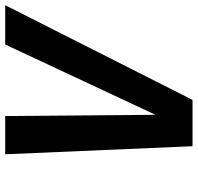

<svg xmlns="http://www.w3.org/2000/svg" viewBox="-31 -729 760 738"><g transform="rotate(-90 349.0 -360.0)"><path d="M156 0 125 -720H272L277 -109H261L547 -720H698L334 0Z"/></g></svg>

Font: Instrument Sans SemiCondensed
Style: Bold Italic
Weight: 700
Width: 4
Italic angle: -13°
Designer: Rodrigo Fuenzalida
Foundry: fragTYPE
Version: Version 1.000;gftools[0.9.28]